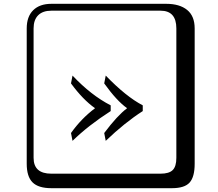

<svg xmlns="http://www.w3.org/2000/svg" viewBox="-20 -774 1140 1006"><path d="M249 -718Q204 -718 180 -694Q156 -670 156 -625V53Q156 136 249 136H821Q866 136 885 117Q904 98 904 53V-625Q904 -718 821 -718ZM1000 84Q1000 153 973.5 182.5Q947 212 881 212H249Q181 212 150.5 181.5Q120 151 120 84V-625Q120 -687 154 -720.5Q188 -754 249 -754H851Q921 -754 960.5 -722Q1000 -690 1000 -625ZM360 -36 352 -77Q406 -153 478 -207Q414 -252 352 -337L360 -378Q457 -275 560 -222V-192Q443 -117 360 -36ZM534 -36 526 -77Q595 -169 646 -207Q592 -245 526 -337L534 -378Q640 -268 728 -222V-192Q633 -131 534 -36Z"/></svg>

Font: Libertinus Keyboard
Style: Regular
Weight: 700
Designer: Philipp H. Poll
Foundry: Khaled Hosny
Version: Version 6.7